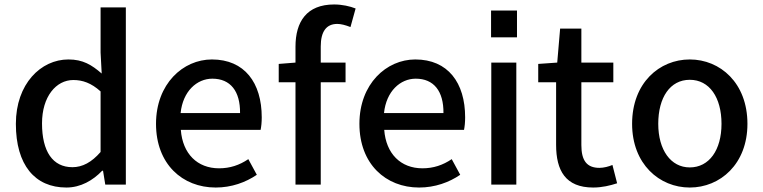

<svg xmlns="http://www.w3.org/2000/svg" viewBox="-20 -828 3413 859"><path d="M277 11C341 11 396 -21 437 -64H441L451 -2H543V-795H430V-593L435 -499C390 -538 351 -562 286 -562C163 -562 51 -453 51 -274C51 -90 136 11 277 11ZM304 -80C216 -80 168 -150 168 -276C168 -396 231 -470 308 -470C349 -470 388 -457 430 -419V-148C390 -102 349 -80 304 -80Z M945 11C1016 11 1079 -12 1129 -46L1091 -116C1051 -89 1009 -75 960 -75C863 -75 797 -140 789 -247H1146C1149 -262 1151 -280 1151 -303C1151 -458 1074 -562 928 -562C799 -562 678 -453 678 -274C678 -94 796 11 945 11ZM1054 -322H788C798 -420 861 -476 930 -476C1011 -476 1055 -420 1054 -322Z M1548 -707 1571 -790C1546 -800 1511 -808 1475 -808C1352 -808 1302 -731 1302 -619V-548L1227 -542V-460H1302V-2H1415V-460H1526V-548H1415V-620C1415 -687 1440 -721 1489 -721C1505 -721 1525 -716 1548 -707Z M1855 11C1926 11 1989 -12 2039 -46L2001 -116C1961 -89 1919 -75 1870 -75C1773 -75 1707 -140 1699 -247H2056C2059 -262 2061 -280 2061 -303C2061 -458 1984 -562 1838 -562C1709 -562 1588 -453 1588 -274C1588 -94 1706 11 1855 11ZM1964 -322H1698C1708 -420 1771 -476 1840 -476C1921 -476 1965 -420 1964 -322Z M2293 -661V-781H2177V-661ZM2178 -548V-2H2290V-548Z M2634 11C2674 11 2710 2 2741 -8L2720 -90C2704 -83 2681 -77 2662 -77C2605 -77 2581 -110 2581 -179V-460H2724V-548H2581V-700H2486L2473 -548L2388 -542V-460H2468V-180C2468 -65 2510 11 2634 11Z M3066 11C3202 11 3324 -94 3324 -274C3324 -457 3202 -562 3066 -562C2930 -562 2808 -457 2808 -274C2808 -94 2930 11 3066 11ZM3066 -79C2981 -79 2925 -157 2925 -274C2925 -392 2978 -471 3066 -471C3154 -471 3208 -392 3208 -274C3208 -157 3153 -79 3066 -79Z"/></svg>

Font: Bithumb Trading Sans Medium
Style: Regular
Weight: 500
Designer: Ham Hyungwon
Foundry: Bithumb
Version: Version 1.200;FEAKit 1.0